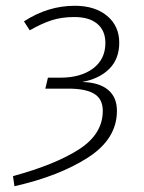

<svg xmlns="http://www.w3.org/2000/svg" viewBox="-20 -552 499 665"><path d="M393 -404Q393 -348 358.5 -313.5Q324 -279 264 -268Q322 -267 353.5 -241.5Q385 -216 385 -168Q385 -71 285 -6.5Q185 58 30 93L25 58Q172 18 254 -35Q336 -88 336 -168Q336 -209 306.5 -227Q277 -245 217 -245H137L146 -283H189Q260 -283 302.5 -315Q345 -347 345 -403Q345 -446 317 -469.5Q289 -493 238 -493Q194 -493 159.5 -482Q125 -471 83 -447L63 -478Q146 -532 239 -532Q309 -532 351 -497Q393 -462 393 -404Z"/></svg>

Font: Fira Sans ExtraLight
Style: Italic
Weight: 275
Italic angle: -8°
Designer: Carrois Corporate & Edenspiekermann AG
Foundry: Carrois Corporate GbR & Edenspiekermann AG
Version: Version 4.203